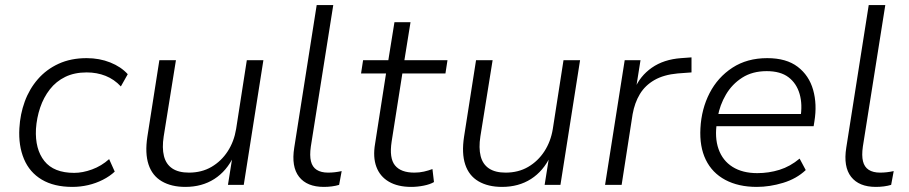

<svg xmlns="http://www.w3.org/2000/svg" viewBox="-20 -725 3565 753"><path d="M264 8Q192 8 144 -20.5Q96 -49 74 -101.5Q52 -154 56 -222Q59 -277 77 -326.5Q95 -376 128.5 -414.5Q162 -453 210 -475Q258 -497 320 -497Q370 -497 412.5 -480Q455 -463 481 -434L454 -386Q428 -414 394 -427.5Q360 -441 320 -441Q272 -441 236 -423.5Q200 -406 175.5 -374.5Q151 -343 137.5 -303Q124 -263 121 -219Q117 -140 154 -93.5Q191 -47 271 -47Q304 -47 341 -60.5Q378 -74 408 -101L430 -52Q411 -34 383.5 -20Q356 -6 325.5 1Q295 8 264 8Z M707 8Q652 8 614.5 -14Q577 -36 562.5 -80Q548 -124 558 -189L605 -489H670L622 -190Q615 -145 623 -113Q631 -81 655.5 -64.5Q680 -48 721 -48Q771 -48 809.5 -70.5Q848 -93 873 -131.5Q898 -170 906 -219L948 -489H1013L936 0H874L892 -113H897Q869 -54 820.5 -23Q772 8 707 8Z M1250 8Q1184 8 1153 -31.5Q1122 -71 1134 -146L1222 -705H1287L1199 -150Q1194 -115 1199.5 -92.5Q1205 -70 1222 -59Q1239 -48 1267 -48Q1280 -48 1293 -49.5Q1306 -51 1320 -54L1310 0Q1297 4 1281.5 6Q1266 8 1250 8Z M1593 8Q1540 8 1505 -12.5Q1470 -33 1456 -71Q1442 -109 1451 -161L1494 -437H1396L1404 -489H1503L1527 -638H1590L1566 -489H1735L1727 -437H1558L1516 -170Q1506 -105 1529 -76.5Q1552 -48 1605 -48Q1625 -48 1642.5 -52Q1660 -56 1676 -62L1682 -11Q1667 -2 1642 3Q1617 8 1593 8Z M1949 8Q1894 8 1856.5 -14Q1819 -36 1804.5 -80Q1790 -124 1800 -189L1847 -489H1912L1864 -190Q1857 -145 1865 -113Q1873 -81 1897.5 -64.5Q1922 -48 1963 -48Q2013 -48 2051.5 -70.5Q2090 -93 2115 -131.5Q2140 -170 2148 -219L2190 -489H2255L2178 0H2116L2134 -113H2139Q2111 -54 2062.5 -23Q2014 8 1949 8Z M2353 0 2430 -489H2492L2474 -376H2469Q2490 -427 2536.5 -459.5Q2583 -492 2651 -497L2692 -500V-441L2638 -437Q2583 -432 2546.5 -411Q2510 -390 2489.5 -356Q2469 -322 2461 -277L2418 0Z M2948 8Q2876 8 2824.5 -19.5Q2773 -47 2748 -98.5Q2723 -150 2727 -222Q2731 -298 2763 -360Q2795 -422 2852.5 -459.5Q2910 -497 2989 -497Q3064 -497 3108.5 -463Q3153 -429 3169 -372.5Q3185 -316 3174 -249L3171 -230H2772L2780 -278H3141L3119 -262Q3128 -315 3116 -356.5Q3104 -398 3072.5 -422Q3041 -446 2987 -446Q2931 -446 2891 -420.5Q2851 -395 2827 -354Q2803 -313 2795 -267L2792 -247Q2782 -186 2798 -140.5Q2814 -95 2853 -70.5Q2892 -46 2950 -46Q2995 -46 3037 -59Q3079 -72 3116 -103L3140 -58Q3104 -24 3051.5 -8Q2999 8 2948 8Z M3415 8Q3349 8 3318 -31.5Q3287 -71 3299 -146L3387 -705H3452L3364 -150Q3359 -115 3364.5 -92.5Q3370 -70 3387 -59Q3404 -48 3432 -48Q3445 -48 3458 -49.5Q3471 -51 3485 -54L3475 0Q3462 4 3446.5 6Q3431 8 3415 8Z"/></svg>

Font: Nunito Sans 10pt Light
Style: Italic
Weight: 300
Italic angle: -9°
Designer: Vernon Adams
Foundry: Vernon Adams
Version: Version 3.101;gftools[0.9.27]